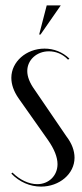

<svg xmlns="http://www.w3.org/2000/svg" viewBox="-20 -683 305 711"><path d="M130 -555 205 -663H153L125 -555ZM237 -466C212 -490 180 -503 145 -503C77 -503 22 -454 22 -395C22 -370 31 -345 48 -320L158 -164C181 -131 193 -101 193 -75C193 -33 161 -1 118 -1C87 -1 53 -17 26 -44L22 -40C52 -9 91 8 132 8C200 8 256 -39 256 -99C256 -125 246 -152 226 -178L108 -351C90 -376 81 -399 81 -420C81 -461 116 -493 161 -493C187 -493 212 -483 232 -462Z"/></svg>

Font: Moniqa Display
Style: Regular
Weight: 400
Designer: Rajesh Rajput
Foundry: Rajesh Rajput
Version: Version 1.000